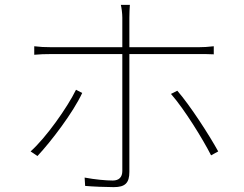

<svg xmlns="http://www.w3.org/2000/svg" viewBox="-20 -753 996 785"><path d="M191.1 -532H480.1V-54C480.1 -29.1 467 -14.9 441.1 -14.9C414.1 -14.9 369 -18.8 326 -27L328.1 7.1C358 9.9 415.1 12.1 445 12.1C491.8 12.1 508.9 -5 508.9 -50.1V-532H793C812.9 -532 833.1 -532 854 -530.9V-563.9C832 -561.1 810 -560 791.9 -560H508.9V-681.1C508.9 -698.2 509.9 -719.8 511 -733H474.1C476.9 -721.9 480.1 -698.2 480.1 -681.1V-560H190C160.2 -560 144.9 -561.1 120 -563.9V-529.1C144.2 -531.2 161.9 -532 191.1 -532ZM133.2 -115.1C189.3 -175.1 279.1 -293 316.1 -372.9L290.8 -386C255 -312.9 168 -190 105.1 -133.9ZM679 -369C733 -307.9 808.9 -185 843 -117.9L872.2 -133.9C834.2 -202.8 757.8 -321 704.9 -382.1Z"/></svg>

Font: Karasuma Gothic
Style: Thin
Weight: 200
Designer: Rasmus Andersson / Ryoko Ishizuka
Foundry: rsms
Version: Version 1.00